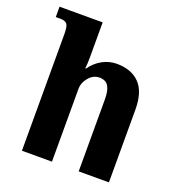

<svg xmlns="http://www.w3.org/2000/svg" viewBox="-130 -820 853 925"><g transform="rotate(20 296.5 -357.0)"><path d="M85 -599Q85 -638 75.5 -649.5Q66 -661 41 -661H18V-714H239V-538Q239 -500 236 -477H239Q265 -513 299.5 -531.5Q334 -550 372 -550Q447 -550 489 -507Q531 -464 531 -373V0H376V-370Q376 -414 362.5 -436.5Q349 -459 316 -459Q285 -459 262 -432Q239 -405 239 -375V0H85Z"/></g></svg>

Font: Noto Serif Georgian Bold Cond
Style: Regular
Weight: 700
Width: 3
Designer: Monotype Design team
Foundry: Monotype Imaging Inc.
Version: Version 1.000